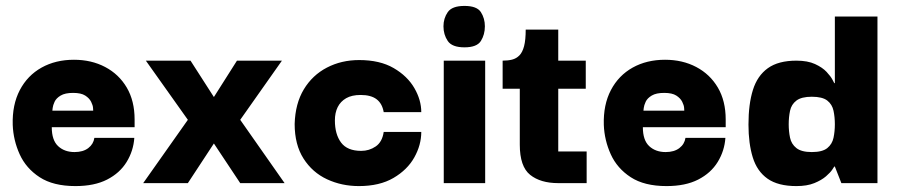

<svg xmlns="http://www.w3.org/2000/svg" viewBox="-20 -619 3035 649"><path d="M235 10Q160 10 114 -20Q68 -50 46.5 -97.5Q25 -145 23 -197Q21 -265 47 -314.5Q73 -364 120.5 -390.5Q168 -417 230 -417Q289 -417 335.5 -392.5Q382 -368 408.5 -323Q435 -278 435 -215Q435 -215 435 -204.5Q435 -194 435 -189H155Q155 -145 176.5 -125Q198 -105 232 -105Q261 -105 278.5 -118.5Q296 -132 299 -153H434Q431 -109 408 -71.5Q385 -34 342 -12Q299 10 235 10ZM157 -245H295Q295 -245 294.5 -254Q294 -263 288 -275Q282 -287 268 -296Q254 -305 227 -305Q200 -305 185 -296Q170 -287 164.5 -275Q159 -263 158 -254Q157 -245 157 -245Z M464 0 615 -214 473 -414H624L703 -291L781 -414H933L792 -214L942 0H792L703 -134L615 0Z M1193 10Q1135 10 1085.5 -13Q1036 -36 1006 -83Q976 -130 976 -200Q978 -269 1007 -317Q1036 -365 1085 -390.5Q1134 -416 1194 -416Q1264 -416 1310.5 -389Q1357 -362 1380.5 -321.5Q1404 -281 1404 -240H1277Q1272 -269 1253 -283.5Q1234 -298 1199 -298Q1169 -298 1150 -287Q1131 -276 1121.5 -257Q1112 -238 1112 -212Q1112 -165 1133 -137Q1154 -109 1201 -109Q1228 -109 1250 -124Q1272 -139 1277 -173H1404Q1404 -129 1380.5 -87Q1357 -45 1310 -17.5Q1263 10 1193 10Z M1480 0V-414H1620V0ZM1550 -459Q1508 -459 1493.5 -480.5Q1479 -502 1479 -530Q1479 -557 1493.5 -578Q1508 -599 1550 -599Q1592 -599 1605.5 -578Q1619 -557 1619 -530Q1619 -502 1605.5 -480.5Q1592 -459 1550 -459Z M1867 0Q1807 0 1772 -28Q1737 -56 1737 -130V-332H1867V-107H1963V0ZM1679 -319V-414Q1697 -414 1711 -417.5Q1725 -421 1735.5 -431.5Q1746 -442 1751.5 -463Q1757 -484 1757 -519H1867V-414H1960V-319Z M2233 10Q2158 10 2112 -20Q2066 -50 2044.5 -97.5Q2023 -145 2021 -197Q2019 -265 2045 -314.5Q2071 -364 2118.5 -390.5Q2166 -417 2228 -417Q2287 -417 2333.5 -392.5Q2380 -368 2406.5 -323Q2433 -278 2433 -215Q2433 -215 2433 -204.5Q2433 -194 2433 -189H2153Q2153 -145 2174.5 -125Q2196 -105 2230 -105Q2259 -105 2276.5 -118.5Q2294 -132 2297 -153H2432Q2429 -109 2406 -71.5Q2383 -34 2340 -12Q2297 10 2233 10ZM2155 -245H2293Q2293 -245 2292.5 -254Q2292 -263 2286 -275Q2280 -287 2266 -296Q2252 -305 2225 -305Q2198 -305 2183 -296Q2168 -287 2162.5 -275Q2157 -263 2156 -254Q2155 -245 2155 -245Z M2672 10Q2610 10 2574.5 -15Q2539 -40 2524.5 -87Q2510 -134 2510 -198Q2510 -267 2525 -315Q2540 -363 2575.5 -388.5Q2611 -414 2672 -414Q2710 -414 2735 -402.5Q2760 -391 2774 -376Q2788 -361 2794 -349.5Q2800 -338 2800 -338H2802V-563H2946V0H2824L2802 -56H2800Q2800 -56 2793.5 -46Q2787 -36 2772 -23Q2757 -10 2732.5 0Q2708 10 2672 10ZM2724 -105Q2760 -105 2776.5 -118.5Q2793 -132 2797.5 -153.5Q2802 -175 2802 -199Q2802 -223 2797.5 -244.5Q2793 -266 2776.5 -279Q2760 -292 2724 -292Q2689 -292 2672 -279Q2655 -266 2650.5 -244.5Q2646 -223 2646 -199Q2646 -175 2650.5 -153.5Q2655 -132 2672 -118.5Q2689 -105 2724 -105Z"/></svg>

Font: Darker Grotesque Black
Style: Regular
Weight: 900
Designer: Gabriel Lam
Foundry: TypeRant
Version: Version 1.000;gftools[0.9.28]